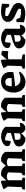

<svg xmlns="http://www.w3.org/2000/svg" viewBox="1748 -2300 563 4100"><g transform="rotate(-90 2030.0 -250.5)"><path d="M32 0V-44Q43 -52 55 -59.5Q67 -67 85 -73L95 -368L38 -453Q123 -502 217 -512L230 -382V-69L286 -48V0ZM336 0V-44Q346 -53 358.5 -60Q371 -67 388 -73L399 -357L544 -403L533 -379V-69L590 -48V0ZM399 -357Q356 -387 310 -387Q266 -387 222 -358L218 -379Q243 -418 271.5 -449.5Q300 -481 332 -507Q341 -509 350 -509.5Q359 -510 368 -510Q423 -510 466.5 -484.5Q510 -459 544 -403ZM639 0V-44Q649 -53 661.5 -60Q674 -67 691 -73L702 -357L837 -421V-69L893 -48V0ZM702 -357Q661 -387 614 -387Q570 -387 525 -358L522 -379Q547 -418 575 -449.5Q603 -481 636 -507Q645 -509 654 -509.5Q663 -510 671 -510Q722 -510 763 -488Q804 -466 837 -421Z M1343 9Q1306 9 1273.5 -16.5Q1241 -42 1229 -94L1243 -378Q1172 -426 1069 -426Q1053 -426 1037.5 -424.5Q1022 -423 1007 -420L1090 -459L1068 -304Q1014 -306 986 -324.5Q958 -343 958 -375Q958 -412 987.5 -442.5Q1017 -473 1065.5 -491Q1114 -509 1171 -509Q1232 -509 1283 -486Q1334 -463 1371 -419V-100L1457 -110Q1457 -75 1441.5 -48Q1426 -21 1400.5 -6Q1375 9 1343 9ZM1133 11Q1048 11 999.5 -27.5Q951 -66 951 -129Q951 -157 963.5 -178.5Q976 -200 1009 -218.5Q1042 -237 1103.5 -258Q1165 -279 1263 -307V-236L1059 -206L1102 -225Q1097 -210 1095 -195Q1093 -180 1093 -166Q1093 -128 1109 -109.5Q1125 -91 1158 -91Q1181 -91 1204.5 -98Q1228 -105 1254 -121V-109Q1229 -73 1199.5 -43.5Q1170 -14 1133 11Z M1492 0V-44Q1503 -52 1515 -59.5Q1527 -67 1545 -73L1555 -368L1498 -453Q1583 -502 1677 -512L1690 -382V-69L1746 -48V0ZM1796 0V-44Q1806 -53 1818.5 -60Q1831 -67 1848 -73L1859 -357L1993 -421V-69L2050 -48V0ZM1682 -358 1678 -379Q1703 -418 1731.5 -449.5Q1760 -481 1792 -507Q1801 -509 1810 -509.5Q1819 -510 1827 -510Q1879 -510 1920 -488Q1961 -466 1993 -421L1859 -357Q1816 -387 1770 -387Q1726 -387 1682 -358Z M2326 11Q2259 11 2208.5 -20.5Q2158 -52 2130.5 -109.5Q2103 -167 2103 -244Q2103 -324 2132 -384Q2161 -444 2215 -477Q2269 -510 2342 -510Q2403 -510 2448 -486.5Q2493 -463 2517.5 -419Q2542 -375 2542 -315L2540 -249Q2472 -236 2414.5 -228.5Q2357 -221 2302.5 -216Q2248 -211 2189 -208L2190 -282L2412 -283L2414 -322Q2414 -369 2391.5 -394Q2369 -419 2328 -419Q2312 -419 2295.5 -414.5Q2279 -410 2263 -403Q2249 -370 2242 -335Q2235 -300 2235 -267Q2235 -183 2274.5 -139.5Q2314 -96 2387 -96Q2450 -96 2536 -128L2545 -102Q2501 -46 2445 -17.5Q2389 11 2326 11Z M2986 -355Q2892 -375 2802 -351V-370Q2826 -409 2852.5 -441Q2879 -473 2910 -502Q2933 -504 2954.5 -499.5Q2976 -495 2994 -484ZM2615 0V-44Q2627 -53 2639 -60Q2651 -67 2668 -73L2678 -368L2621 -453Q2706 -502 2800 -512L2813 -371V-74L2918 -48V0Z M3438 9Q3401 9 3368.5 -16.5Q3336 -42 3324 -94L3338 -378Q3267 -426 3164 -426Q3148 -426 3132.5 -424.5Q3117 -423 3102 -420L3185 -459L3163 -304Q3109 -306 3081 -324.5Q3053 -343 3053 -375Q3053 -412 3082.5 -442.5Q3112 -473 3160.5 -491Q3209 -509 3266 -509Q3327 -509 3378 -486Q3429 -463 3466 -419V-100L3552 -110Q3552 -75 3536.5 -48Q3521 -21 3495.5 -6Q3470 9 3438 9ZM3228 11Q3143 11 3094.5 -27.5Q3046 -66 3046 -129Q3046 -157 3058.5 -178.5Q3071 -200 3104 -218.5Q3137 -237 3198.5 -258Q3260 -279 3358 -307V-236L3154 -206L3197 -225Q3192 -210 3190 -195Q3188 -180 3188 -166Q3188 -128 3204 -109.5Q3220 -91 3253 -91Q3276 -91 3299.5 -98Q3323 -105 3349 -121V-109Q3324 -73 3294.5 -43.5Q3265 -14 3228 11Z M3785 7Q3745 7 3699 0Q3653 -7 3604 -20L3659 -116Q3704 -100 3748 -91.5Q3792 -83 3833 -83Q3849 -83 3864.5 -84.5Q3880 -86 3896 -89L3859 -62Q3875 -75 3884.5 -89.5Q3894 -104 3894 -119Q3894 -136 3873.5 -149.5Q3853 -163 3821 -177Q3789 -191 3753 -207Q3717 -223 3684.5 -244Q3652 -265 3632 -294Q3612 -323 3612 -363Q3612 -434 3674 -472Q3736 -510 3837 -510Q3874 -510 3914.5 -505.5Q3955 -501 3999 -490L3962 -390Q3915 -406 3871 -413.5Q3827 -421 3787 -421Q3772 -421 3757.5 -420Q3743 -419 3727 -417L3762 -437Q3746 -426 3740 -412.5Q3734 -399 3734 -386Q3734 -368 3754.5 -353.5Q3775 -339 3807 -325.5Q3839 -312 3875.5 -296Q3912 -280 3944 -259.5Q3976 -239 3996.5 -210Q4017 -181 4017 -142Q4017 -72 3953.5 -32.5Q3890 7 3785 7ZM3604 -20 3608 -182H3669L3733 -21ZM3936 -336 3871 -491 3999 -490 3996 -336Z"/></g></svg>

Font: Piazzolla Thin ExtraBold
Style: Regular
Weight: 800
Version: Version 2.005